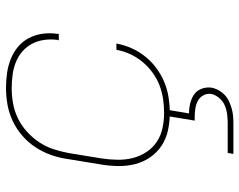

<svg xmlns="http://www.w3.org/2000/svg" viewBox="-99 -479 798 640"><g transform="rotate(-90 300.0 -159.0)"><path d="M244 8Q214 8 186 2Q158 -4 135 -19Q112 -34 96 -57Q80 -80 73 -107.5Q66 -135 66.5 -164.5Q67 -194 72 -223L90 -333Q94 -361 103.5 -388Q113 -415 129 -439.5Q145 -464 167.5 -483.5Q190 -503 216.5 -515.5Q243 -528 271 -533Q299 -538 326 -538Q352 -538 376.5 -534.5Q401 -531 423.5 -522Q446 -513 464 -498Q482 -483 493 -462Q504 -441 507.5 -416Q511 -391 507 -366Q507 -365 507 -364Q507 -363 507 -362H486Q486 -363 486 -364Q486 -365 487 -366Q490 -388 487 -410Q484 -432 474.5 -450.5Q465 -469 449 -483Q433 -497 413 -505Q393 -513 371 -516Q349 -519 326 -519Q301 -519 275.5 -514.5Q250 -510 226 -498.5Q202 -487 181.5 -468.5Q161 -450 146 -427.5Q131 -405 123 -380.5Q115 -356 110 -330L92 -220Q88 -194 87.5 -167.5Q87 -141 93 -116.5Q99 -92 112.5 -71Q126 -50 146.5 -36Q167 -22 192.5 -16.5Q218 -11 244 -11Q267 -11 290.5 -14.5Q314 -18 336 -26.5Q358 -35 378.5 -50Q399 -65 414.5 -84Q430 -103 440 -125Q450 -147 454 -170H475Q470 -144 459.5 -120Q449 -96 432 -74.5Q415 -53 392.5 -36.5Q370 -20 345.5 -10Q321 0 295 4Q269 8 244 8ZM107 220 110 201H210Q225 201 240 199Q255 197 269 191Q283 185 293.5 172.5Q304 160 307 146Q309 132 302 119.5Q295 107 283 101Q271 95 257 93Q243 91 229 91H218L233 0H254L242 72Q259 72 275.5 76Q292 80 305 89Q318 98 324 113.5Q330 129 328 146Q326 158 319.5 170Q313 182 303.5 191Q294 200 282 205.5Q270 211 257.5 214.5Q245 218 232.5 219Q220 220 207 220Z"/></g></svg>

Font: Iosevka Curly ThExObl
Style: Regular
Weight: 100
Width: 7
Italic angle: -9°
Monospace: yes
Designer: Belleve Invis
Foundry: Belleve Invis
Version: Version 11.1.0; ttfautohint (v1.8.3)